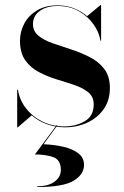

<svg xmlns="http://www.w3.org/2000/svg" viewBox="-20 -490 488 754"><path d="M219 177.5Q219 138 189.5 127.2Q160 116.5 117 116.5L202.5 1.5H206L151 76.5Q193 78 229.2 86.5Q265.5 95 287.8 112.2Q310 129.5 310 157.5Q310 195 269 219.8Q228 244.5 126 244.5V241.5Q170.5 241.5 194.8 223Q219 204.5 219 177.5ZM50 10H47.5V-137.5H50.5Q57 -96 83 -63.5Q109 -31 147.8 -12.2Q186.5 6.5 231.5 6.5Q278 6.5 313 -14Q348 -34.5 348 -80Q348 -110 327 -127.2Q306 -144.5 273 -155.8Q240 -167 203 -178.2Q166 -189.5 133 -206.8Q100 -224 79.2 -253.2Q58.5 -282.5 58.5 -330Q58.5 -366 75.5 -397.8Q92.5 -429.5 125.5 -449.2Q158.5 -469 206 -469Q241.5 -469 270.8 -457.2Q300 -445.5 322 -426.5L374.5 -470H377V-330H374.5Q369.5 -362.5 347.8 -393.8Q326 -425 290 -445.8Q254 -466.5 206.5 -466.5Q163.5 -466.5 136.5 -447.2Q109.5 -428 109.5 -395.5Q109.5 -367 131.2 -349.5Q153 -332 187.5 -320Q222 -308 260.5 -295.5Q299 -283 333.5 -265.2Q368 -247.5 389.8 -218.8Q411.5 -190 411.5 -144.5Q411.5 -96 387.2 -61.5Q363 -27 323 -8.5Q283 10 235.5 10Q197 10 163.5 -2.5Q130 -15 104.5 -37Z"/></svg>

Font: Bodoni* 72pt Medium
Style: Regular
Weight: 500
Version: Version 2.3